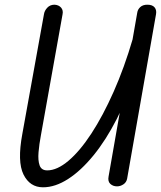

<svg xmlns="http://www.w3.org/2000/svg" viewBox="-20 -792 685 817"><path d="M163 5Q107 5 80 -49.5Q53 -104 75 -222L167 -731Q169 -746 181 -759Q193 -772 212 -772Q230 -771 240 -759.5Q250 -748 246 -730L154 -216Q147 -179 144 -144.5Q141 -110 148.5 -88.5Q156 -67 181 -67Q223 -67 271.5 -108Q320 -149 369 -224Q418 -299 463.5 -401.5Q509 -504 545 -627L555 -484Q523 -376 477 -286Q431 -196 378 -131Q325 -66 270 -30.5Q215 5 163 5ZM478 1Q461 1 449.5 -9.5Q438 -20 442 -41L564 -738Q566 -752 577 -762Q588 -772 607 -772Q628 -772 637.5 -761Q647 -750 644 -732L521 -32Q518 -16 505 -7.5Q492 1 478 1Z"/></svg>

Font: Edu VIC WA NT Beginner Medium
Style: Regular
Weight: 500
Designer: Tina and Corey Anderson
Foundry: Google for Education
Version: Version 1.003